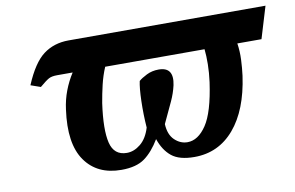

<svg xmlns="http://www.w3.org/2000/svg" viewBox="-63 -646 1178 767"><g transform="rotate(-10 526.5 -263.0)"><path d="M373 10Q275 10 226 -60Q177 -130 196 -266Q201 -305 214.5 -340.5Q228 -376 248 -407H185Q163 -407 151 -400.5Q139 -394 113 -372L73 -386Q109 -472 152 -504Q195 -536 254 -536H1053L1014 -407H916Q921 -375 919.5 -340.5Q918 -306 914 -276Q895 -140 831 -65Q767 10 669 10Q608 10 577 -15Q546 -40 530 -87Q502 -40 468 -15Q434 10 373 10ZM652 -53Q695 -53 729 -103.5Q763 -154 780 -274Q785 -311 785.5 -345.5Q786 -380 783 -407H380Q366 -374 357.5 -338Q349 -302 343 -266Q328 -160 341 -106.5Q354 -53 406 -53Q435 -53 461.5 -74.5Q488 -96 501 -139Q497 -193 498.5 -246.5Q500 -300 506 -327Q517 -337 539 -348Q561 -359 588 -359Q651 -359 636 -287Q629 -256 615 -225.5Q601 -195 575 -140Q577 -97 600 -75Q623 -53 652 -53Z"/></g></svg>

Font: Noto Serif
Style: Bold Italic
Weight: 700
Italic angle: -12°
Designer: Monotype Design Team
Foundry: Monotype Imaging Inc.
Version: Version 2.013